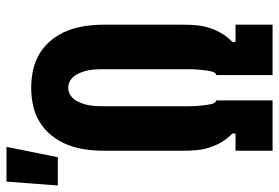

<svg xmlns="http://www.w3.org/2000/svg" viewBox="-205 -705 859 591"><g transform="rotate(-90 224.5 -409.5)"><path d="M56 0V-114H109V-124Q94 -138 83.5 -155.5Q73 -173 66.5 -192.5Q60 -212 58 -232.5Q56 -253 56 -274V-520Q56 -548 60 -576Q64 -604 74 -630Q84 -656 101.5 -678.5Q119 -701 143 -716Q167 -731 194.5 -737Q222 -743 250 -743Q278 -743 305.5 -737Q333 -731 357 -716Q381 -701 398.5 -678.5Q416 -656 426 -630Q436 -604 440 -576Q444 -548 444 -520V-274Q444 -253 442 -232.5Q440 -212 433.5 -192.5Q427 -173 416.5 -155.5Q406 -138 391 -124V-114H444V0H289V-173Q297 -176 299.5 -185.5Q302 -195 303 -203.5Q304 -212 305 -221Q306 -230 306.5 -238.5Q307 -247 307 -256Q307 -265 307 -274V-520Q307 -531 306.5 -542.5Q306 -554 304 -565Q302 -576 298 -587Q294 -598 288 -607.5Q282 -617 271.5 -623Q261 -629 250 -629Q239 -629 228.5 -623Q218 -617 212 -607.5Q206 -598 202 -587Q198 -576 196 -565Q194 -554 193.5 -542.5Q193 -531 193 -520V-274Q193 -265 193 -256Q193 -247 193.5 -238.5Q194 -230 195 -221Q196 -212 197 -203.5Q198 -195 200.5 -185.5Q203 -176 211 -173V0ZM-51 -661 -39 -819H68L36 -661Z"/></g></svg>

Font: Iosevka Curly Heavy
Style: Regular
Weight: 900
Monospace: yes
Designer: Belleve Invis
Foundry: Belleve Invis
Version: Version 22.1.2; ttfautohint (v1.8.4)